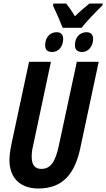

<svg xmlns="http://www.w3.org/2000/svg" viewBox="-20 -1067 607 1097"><path d="M338 -908H446C469 -939 531 -1003 565 -1036L567 -1047H491C468 -1028 441 -1006 408 -974C389 -1007 372 -1029 358 -1047H285L283 -1035C302 -995 326 -940 338 -908ZM279 -770C315 -770 341 -802 341 -845C341 -869 328 -883 304 -883C264 -883 238 -852 238 -809C238 -782 251 -770 279 -770ZM450 -770C485 -770 512 -803 512 -845C512 -870 498 -883 474 -883C435 -883 408 -852 408 -809C408 -783 422 -770 450 -770ZM199 10C340 10 408 -75 439 -222L544 -714H419L317 -239C297 -142 269 -102 216 -102C180 -102 161 -124 161 -172C161 -189 163 -211 169 -234L271 -714H146L44 -237C38 -207 34 -176 34 -152C34 -50 96 10 199 10Z"/></svg>

Font: Noto Sans ExtraCondensed
Style: Bold Italic
Weight: 700
Width: 2
Italic angle: -12°
Designer: Monotype Design Team
Foundry: Monotype Imaging Inc.
Version: Version 2.013